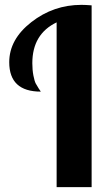

<svg xmlns="http://www.w3.org/2000/svg" viewBox="-20 -770 443 790"><path d="M18 -514Q18 -608 109 -679Q200 -750 315 -750Q331 -750 357 -748V0H213V-678Q113 -630 113 -510Q113 -482 117.5 -459Q122 -436 127 -426.5Q132 -417 139.5 -405.5Q147 -394 148 -393Q18 -393 18 -514Z"/></svg>

Font: Lobster Two
Style: Bold
Weight: 700
Designer: Pablo Impallari
Foundry: Pablo Impallari. www.impallari.com
Version: Version 1.006